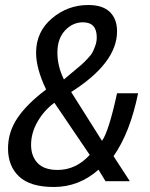

<svg xmlns="http://www.w3.org/2000/svg" viewBox="-20 -723 600 766"><path d="M498 0H401L373 -46Q295 23 195 23Q101 23 56.5 -18.5Q12 -60 12 -131Q12 -196 49.5 -252Q87 -308 164 -366Q124 -449 124 -513Q124 -596 187 -649.5Q250 -703 332 -703Q390 -703 418.5 -675Q447 -647 447 -598Q447 -472 264 -356L387 -161Q414 -199 447 -351H531Q499 -194 433 -100ZM311 -634Q270 -634 239.5 -601.5Q209 -569 209 -513Q209 -459 235 -406Q245 -415 270 -435.5Q295 -456 303.5 -463.5Q312 -471 328 -487.5Q344 -504 349.5 -515Q355 -526 360.5 -541.5Q366 -557 366 -574Q366 -634 311 -634ZM338 -105 197 -313Q156 -283 130 -238Q104 -193 104 -145Q104 -100 130 -72.5Q156 -45 210 -45Q283 -45 338 -105Z"/></svg>

Font: Cabin
Style: Italic
Weight: 400
Designer: Pablo Impallari
Foundry: Pablo Impallari. www.impallari.com Igino Marini. www.ikern.com
Version: Version 1.005